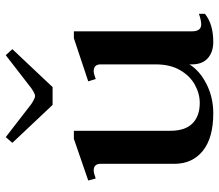

<svg xmlns="http://www.w3.org/2000/svg" viewBox="-67 -685 762 668"><g transform="rotate(-90 314.0 -351.0)"><path d="M283 -549 151 -689 171 -712 286 -623Q306 -610 314 -610Q322 -610 341 -623L456 -712L477 -689L345 -549ZM600 -40V-19Q564 10 502 10Q467 10 445.5 -9Q424 -28 424 -65V-73Q402 -37 355.5 -13.5Q309 10 254 10Q168 10 123 -26.5Q78 -63 78 -126V-382Q78 -406 55 -406Q46 -406 27 -399L20 -425L165 -475H193V-139Q193 -88 218.5 -62.5Q244 -37 290 -37Q322 -37 353 -54Q384 -71 404 -105.5Q424 -140 424 -190V-382Q424 -406 400 -406Q392 -406 373 -399L365 -425L515 -475H539V-64Q539 -32 563 -32Q578 -32 600 -40Z"/></g></svg>

Font: Taviraj Medium
Style: Regular
Weight: 500
Designer: Katatrad Team
Foundry: CadsonDemak
Version: Version 1.001